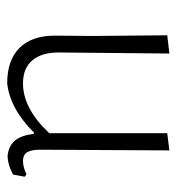

<svg xmlns="http://www.w3.org/2000/svg" viewBox="2 -500 502 547"><g transform="rotate(90 253.5 -226.0)"><path d="M483 -45 477 -12Q453 2 426 4Q397 2 381 -16Q365 -34 361 -71H357Q289 -3 217 5Q151 5 116 -30Q81 -65 81 -131L82 -240L80 -451L132 -457L129 -141Q129 -93 151.5 -66.5Q174 -40 217 -40Q289 -40 359 -115V-451L408 -457L406 -89Q406 -63 413.5 -51.5Q421 -40 438 -40Q456 -40 476 -50Z"/></g></svg>

Font: Luna Sans Light
Style: Regular
Weight: 300
Designer: Juan Pablo del Peral
Foundry: Huerta Tipografica
Version: Version 2.001; ttfautohint (v1.5)